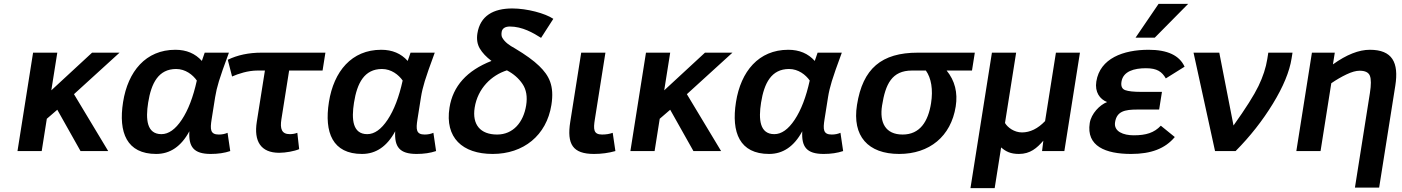

<svg xmlns="http://www.w3.org/2000/svg" viewBox="-20 -786 7293 999"><path d="M543 0 364.9 -296 602.1 -512H459.1L247 -316L278.1 -512H152.1L71 0H197L223.6 -168L278.1 -215L399 0Z M1081.1 -165 1099.5 -281C1103.5 -306.3 1110 -333.8 1119.1 -363.5C1128.1 -393.2 1145.4 -442.7 1171.1 -512H1045.1L1030.3 -469C995.7 -507.7 949.8 -527 892.5 -527C738.4 -527 645.7 -414.6 620.4 -255C595.2 -96 639.9 15 792.6 15C865.3 15 922.9 -24.3 965.3 -103C960.6 -22.4 987.3 15 1076.6 15C1114.6 15 1148.4 10 1178 0L1164 -95C1150.4 -89 1135.3 -86 1118.6 -86C1073.7 -86 1072.9 -113 1081.1 -165ZM750.9 -252C767 -353.4 804.5 -427 896.6 -427C945 -427 983.1 -396.9 1004.1 -367C985.2 -281 959.1 -213 925.8 -163C892.6 -113 857.3 -88 819.9 -88C743.8 -88 737.1 -164.8 750.9 -252Z M1320.4 -419H1358.4L1316.1 -152C1300.1 -51.1 1336.9 9 1432.6 9C1466.4 9 1512.4 0.6 1536.6 -10L1527 -95C1515 -90.3 1501.9 -88 1487.9 -88C1445.3 -88 1436.4 -116.1 1444.1 -165L1484.4 -419H1658.4L1673.1 -512H1341.1C1274.4 -512 1215.8 -499.7 1165.2 -475L1187.5 -388C1220.2 -402.3 1269.8 -419 1320.4 -419Z M2152.1 -165 2170.5 -281C2174.5 -306.3 2181 -333.8 2190.1 -363.5C2199.1 -393.2 2216.4 -442.7 2242.1 -512H2116.1L2101.3 -469C2066.7 -507.7 2020.8 -527 1963.5 -527C1809.4 -527 1716.7 -414.6 1691.4 -255C1666.2 -96 1710.9 15 1863.6 15C1936.3 15 1993.9 -24.3 2036.3 -103C2031.6 -22.4 2058.3 15 2147.6 15C2185.6 15 2219.4 10 2249 0L2235 -95C2221.4 -89 2206.3 -86 2189.6 -86C2144.7 -86 2143.9 -113 2152.1 -165ZM1821.9 -252C1838 -353.4 1875.5 -427 1967.6 -427C2016 -427 2054.1 -396.9 2075.1 -367C2056.2 -281 2030.1 -213 1996.8 -163C1963.6 -113 1928.3 -88 1890.9 -88C1814.8 -88 1808.1 -164.8 1821.9 -252Z M2463.9 -612C2459.2 -582 2463.4 -555.8 2476.5 -533.5C2489.6 -511.2 2509.9 -489.7 2537.3 -469C2409.4 -419 2336.5 -338 2318.8 -226C2294.1 -69.8 2385.6 15 2543.6 15C2703.6 15 2823.8 -81.1 2849 -240C2865 -341.1 2836.8 -392.9 2785.2 -443C2756.3 -471 2714.4 -501.3 2659.6 -534C2629.4 -550.4 2606.7 -566.6 2593.4 -590C2589.3 -597.3 2588.2 -607.3 2590.2 -620C2593.2 -639 2609.7 -648 2632.6 -648C2697.8 -648 2754.3 -614.9 2795.3 -589L2859 -688C2816.7 -716.6 2722.3 -742 2645.5 -742C2547.2 -742 2478.5 -703.9 2463.9 -612ZM2566.6 -86C2478.8 -86 2435.9 -138.2 2449.8 -226C2465.7 -326.3 2537.3 -394.6 2617.5 -420C2652 -402 2679.1 -378.3 2698.8 -349C2718.5 -319.7 2724.8 -282.7 2717.7 -238C2703.7 -149.4 2649.7 -86 2566.6 -86Z M3075.1 -165 3130.1 -512H3004.1L2947.1 -152C2928.8 -36.6 2959.3 15 3070.6 15C3109.3 15 3146.4 10 3182 0L3168 -95C3151.8 -89 3133.3 -86 3112.6 -86C3067.1 -86 3067.1 -114.4 3075.1 -165Z M3732 0 3553.9 -296 3791.1 -512H3648.1L3436 -316L3467.1 -512H3341.1L3260 0H3386L3412.6 -168L3467.1 -215L3588 0Z M4270.1 -165 4288.5 -281C4292.5 -306.3 4299 -333.8 4308.1 -363.5C4317.1 -393.2 4334.4 -442.7 4360.1 -512H4234.1L4219.3 -469C4184.7 -507.7 4138.8 -527 4081.5 -527C3927.4 -527 3834.7 -414.6 3809.4 -255C3784.2 -96 3828.9 15 3981.6 15C4054.3 15 4111.9 -24.3 4154.3 -103C4149.6 -22.4 4176.3 15 4265.6 15C4303.6 15 4337.4 10 4367 0L4353 -95C4339.4 -89 4324.3 -86 4307.6 -86C4262.7 -86 4261.9 -113 4270.1 -165ZM3939.9 -252C3956 -353.4 3993.5 -427 4085.6 -427C4134 -427 4172.1 -396.9 4193.1 -367C4174.2 -281 4148.1 -213 4114.8 -163C4081.6 -113 4046.3 -88 4008.9 -88C3932.8 -88 3926.1 -164.8 3939.9 -252Z M4439 -240C4413.4 -78 4496 15 4658.6 15C4815.8 15 4928 -75.9 4952.7 -232C4964.1 -304 4948.4 -366.3 4905.4 -419H5037.4L5052.1 -512H4756.1C4566.5 -512 4469 -429.6 4439 -240ZM4824.4 -249C4809.3 -153.5 4766.4 -86 4676.6 -86C4586.8 -86 4555.5 -148.4 4569.5 -237C4587.1 -348 4620.1 -419 4725.4 -419H4797.4C4825.5 -379.8 4835.6 -319.6 4824.4 -249Z M5209.1 -146 5267.1 -512H5141.1L5029.4 193H5155.4L5189 -19C5212.5 1.7 5237.2 15 5281.6 15C5340.6 15 5375.3 -15.6 5408.6 -54L5402 0H5518L5599.1 -512H5474.1L5417.7 -156C5380.1 -116.7 5340 -97 5297.4 -97C5257.4 -97 5222.7 -122.6 5209.1 -146Z M5879 -82C5825.3 -82 5774.1 -101.4 5781.8 -150C5790.7 -206.7 5831.5 -216 5897.2 -216H6011.2L6025.8 -308H5916.8C5878.8 -308 5851.4 -311 5834.7 -317C5818 -323 5811.5 -337.7 5815.2 -361C5823.8 -415.5 5881.7 -431 5942.3 -431C6001 -431 6025.6 -412.8 6045.9 -378L6143.5 -439C6116.8 -497.7 6054.5 -527 5956.5 -527C5824.6 -527 5703.4 -482.3 5684.3 -362C5675.6 -306.6 5702.6 -269.7 5740.4 -255C5702.2 -240.6 5657.8 -194.6 5650.1 -146C5631 -25.3 5732.6 15 5865.6 15C5969.2 15 6042.4 -12.8 6092.6 -73L6019.9 -132C5985.2 -95.2 5943.5 -82 5879 -82ZM5988.4 -590 6162.3 -766H6008.3L5888.4 -590Z M6324.1 -512H6190.1L6302 0H6409C6484.4 -76 6549.1 -158.2 6603 -246.5C6657 -334.8 6689.5 -413.3 6700.3 -482L6705.1 -512H6579.1L6573.9 -479C6566.7 -433.7 6551.4 -386.8 6528.1 -338.5C6504.8 -290.2 6461.4 -221.7 6398.1 -133Z M7107.5 -527C7050.1 -527 6986.1 -501.7 6915.4 -451L6925.1 -512H6806.1L6725 0H6851L6906.9 -353C6933.1 -371 6959.5 -386.3 6986.2 -399C7012.9 -411.7 7035.5 -418 7054.2 -418C7082.9 -418 7100.7 -409.3 7107.6 -392C7114.5 -374.7 7114.6 -344.7 7107.8 -302L7029.9 190H7155.9L7239.9 -340C7259.1 -461.4 7224 -527 7107.5 -527Z"/></svg>

Font: Fog Sans
Style: It
Weight: 700
Foundry: Intel Corporation
Version: Version 1.00